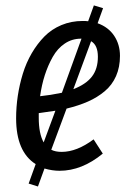

<svg xmlns="http://www.w3.org/2000/svg" viewBox="-20 -614 478 704"><path d="M224.1 -215.8 168 -64.9Q183.1 -57.1 206.1 -57.1Q261.7 -57.1 323.2 -103L356.9 -50.8Q280.3 12.2 198.2 12.2Q171.9 12.2 143.1 3.9L119.1 69.8L85 59.1L110.8 -12.2Q39.1 -57.6 39.1 -180.2Q39.1 -221.2 45.2 -262.2Q51.3 -303.2 63.7 -343.8Q76.2 -384.3 96.4 -418.9Q116.7 -453.6 142.8 -480.2Q168.9 -506.8 205.1 -522Q241.2 -537.1 283.2 -537.1Q296.4 -537.1 303.2 -536.1L324.2 -594.2L357.9 -584L337.9 -528.8Q377.4 -514.6 398.7 -482.7Q419.9 -450.7 419.9 -409.2Q419.9 -367.7 405.5 -335Q391.1 -302.2 364 -279.5Q336.9 -256.8 302.7 -241.7Q268.6 -226.6 224.1 -215.8ZM276.9 -472.2Q244.1 -472.2 217.5 -454.3Q190.9 -436.5 173.3 -405.3Q155.8 -374 144.3 -338.4Q132.8 -302.7 127 -261.2Q165 -265.1 207 -273.9L278.8 -472.2ZM338.9 -405.8Q338.9 -448.7 314 -462.9L249 -287.1Q294.9 -304.7 316.9 -333Q338.9 -361.3 338.9 -405.8ZM140.1 -91.8 183.1 -208 122.1 -199.2V-182.1Q122.1 -124 140.1 -91.8Z"/></svg>

Font: Fira Sans Compressed Book
Style: Italic
Weight: 350
Width: 3
Italic angle: -8°
Designer: Carrois Corporate & Edenspiekermann AG
Foundry: Carrois Corporate GbR & Edenspiekermann AG
Version: Version 4.203;PS 004.203;hotconv 1.0.88;makeotf.lib2.5.64775